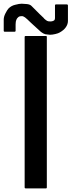

<svg xmlns="http://www.w3.org/2000/svg" viewBox="-81 -1037 394 1057"><path d="M176.8 -834Q176.8 -680.7 176.8 -375Q176.8 -252 176.8 -4.9Q176.8 -2.9 175.8 -1Q173.8 0 171.9 0Q134.8 0 59.6 0Q57.6 0 56.6 -1Q54.7 -2.9 54.7 -4.9Q54.7 -108.4 54.7 -316.4Q54.7 -489.3 54.7 -834Q54.7 -835.9 56.6 -837.9Q57.6 -838.9 59.6 -838.9Q96.7 -838.9 171.9 -838.9Q173.8 -838.9 175.8 -837.9Q176.8 -835.9 176.8 -834ZM293 -1007.8Q293 -997.1 293 -975.6Q293 -958 293 -921.9Q293 -903.3 281.2 -886.7Q270.5 -871.1 248 -858.4Q240.2 -853.5 223.6 -849.6Q207 -845.7 195.3 -845.7Q195.3 -845.7 194.3 -845.7Q194.3 -845.7 193.4 -845.7Q178.7 -846.7 168 -848.6Q157.2 -851.6 144.5 -861.3Q140.6 -865.2 124 -879.9Q108.4 -894.5 90.8 -910.2Q79.1 -920.9 69.3 -930.7Q58.6 -939.5 56.6 -941.4Q52.7 -944.3 47.9 -946.3Q43.9 -948.2 40 -948.2Q34.2 -948.2 29.3 -947.3Q24.4 -946.3 20.5 -943.4Q16.6 -940.4 13.7 -936.5Q10.7 -932.6 8.8 -926.8Q6.8 -922.9 5.9 -916Q4.9 -910.2 4.9 -902.3Q4.9 -890.6 4.9 -867.2Q4.9 -865.2 2.9 -863.3Q2 -862.3 0 -862.3Q-18.6 -862.3 -55.7 -862.3Q-57.6 -862.3 -58.6 -863.3Q-60.5 -865.2 -60.5 -867.2Q-60.5 -887.7 -60.5 -928.7Q-60.5 -945.3 -50.8 -963.9Q-42 -981.4 -34.2 -990.2Q-18.6 -1005.9 2.9 -1010.7Q25.4 -1016.6 38.1 -1016.6Q49.8 -1016.6 67.4 -1014.6Q84 -1012.7 91.8 -1004.9Q96.7 -1000 107.4 -989.3Q122.1 -974.6 138.7 -958Q156.2 -941.4 159.2 -938.5Q160.2 -936.5 162.1 -934.6Q172.9 -924.8 178.7 -921.9Q183.6 -918.9 197.3 -918.9Q206.1 -918.9 213.9 -922.9Q221.7 -925.8 221.7 -938.5Q221.7 -960.9 221.7 -1007.8Q221.7 -1009.8 223.6 -1011.7Q224.6 -1012.7 226.6 -1012.7Q247.1 -1012.7 287.1 -1012.7Q289.1 -1012.7 291 -1011.7Q292 -1009.8 293 -1007.8Z"/></svg>

Font: Typeface
Style: Regular
Weight: 400
Version: Version 1.0